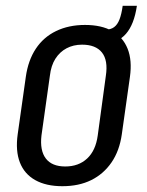

<svg xmlns="http://www.w3.org/2000/svg" viewBox="-20 -634 508 662"><path d="M195 8Q139 8 101.5 -13Q64 -34 48.5 -74Q33 -114 41 -171L69 -369Q77 -426 103.5 -466Q130 -506 173.5 -527Q217 -548 273 -548Q330 -548 367 -527Q404 -506 420 -466Q436 -426 428 -369L400 -171Q392 -114 364.5 -74Q337 -34 294.5 -13Q252 8 195 8ZM205 -60Q251 -60 280.5 -87.5Q310 -115 317 -167L345 -373Q353 -426 331.5 -453Q310 -480 263 -480Q233 -480 209.5 -467.5Q186 -455 171 -431.5Q156 -408 152 -373L123 -167Q117 -115 138 -87.5Q159 -60 205 -60ZM345 -532Q362 -532 373.5 -540.5Q385 -549 392 -567Q399 -585 403 -614H452Q433 -485 339 -485Z"/></svg>

Font: Pathway Extreme Condensed
Style: Italic
Weight: 400
Width: 3
Italic angle: -8°
Version: Version 1.001;gftools[0.9.26]